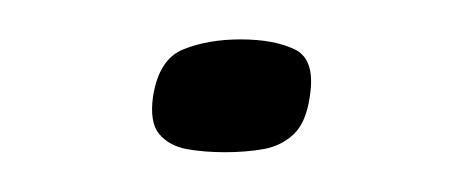

<svg xmlns="http://www.w3.org/2000/svg" viewBox="-20 -272 232 97"><path d="M57.3 -223.2Q60.3 -242.2 72.7 -247.1Q85.2 -252.1 101.5 -252.1Q118.5 -252.1 129 -247Q139.5 -241.9 136.5 -223.2Q134.7 -210.3 128.5 -204.3Q122.3 -198.4 113.3 -196.7Q104.3 -195.1 93.6 -195.1Q83.1 -195.1 74.2 -196.7Q65.4 -198.4 60.4 -204.3Q55.5 -210.3 57.3 -223.2Z"/></svg>

Font: Genos Thin
Style: Italic
Weight: 100
Italic angle: -8°
Designer: Robert E. Leuschke
Foundry: Robert E. Leuschke
Version: Version 1.010